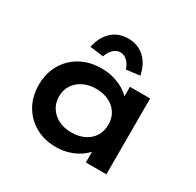

<svg xmlns="http://www.w3.org/2000/svg" viewBox="-167 -964 1183 1160"><g transform="rotate(30 424.0 -383.5)"><path d="M357 10Q276 10 213.5 -25.5Q151 -61 116 -123Q81 -185 81 -265Q81 -345 117 -407.5Q153 -470 216 -505Q279 -540 362 -540Q411 -540 452 -527.5Q493 -515 524 -495Q555 -475 574.5 -450Q594 -425 598 -401L564 -400V-529H705V0H562V-138L592 -133Q588 -107 568 -82Q548 -57 516.5 -36Q485 -15 444 -2.5Q403 10 357 10ZM394 -113Q446 -113 485 -132.5Q524 -152 545 -186.5Q566 -221 566 -265Q566 -310 545 -344Q524 -378 485 -397.5Q446 -417 394 -417Q343 -417 304.5 -397.5Q266 -378 244 -344Q222 -310 222 -265Q222 -221 244 -186.5Q266 -152 304.5 -132.5Q343 -113 394 -113ZM331 -607 237 -619Q252 -693 297.5 -735Q343 -777 411 -777Q479 -777 524.5 -735Q570 -693 585 -619L491 -607Q480 -641 458.5 -661Q437 -681 411 -681Q385 -681 363.5 -661Q342 -641 331 -607Z"/></g></svg>

Font: Lexend Giga SemiBold
Style: Regular
Weight: 600
Designer: Bonnie Shaver-Troup, Thomas Jockin
Foundry: Lexend
Version: Version 1.007